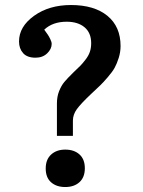

<svg xmlns="http://www.w3.org/2000/svg" viewBox="-20 -734 571 769"><path d="M208 -189.9V-319.8Q208 -347.2 216.8 -369.1Q225.6 -391.1 237.5 -405.5Q249.5 -419.9 274.9 -444.8Q293.9 -462.9 301.8 -470.7Q309.6 -478.5 322.3 -494.9Q335 -511.2 340.1 -526.9Q345.2 -542.5 345.2 -561Q345.2 -602.5 318.6 -624.8Q292 -647 247.1 -647Q190.9 -647 157.2 -615.2Q167 -601.6 171.4 -595.2Q175.8 -588.9 181.4 -577.4Q187 -565.9 187 -558.1Q187 -537.6 168.9 -520.3Q150.9 -502.9 122.1 -502.9Q88.9 -502.9 72.5 -521.2Q56.2 -539.6 56.2 -567.9Q56.2 -627.4 116.5 -670.7Q176.8 -713.9 264.2 -713.9Q357.4 -713.9 410.2 -670.7Q462.9 -627.4 462.9 -549.8Q462.9 -525.9 455.6 -502.4Q448.2 -479 439.2 -462.6Q430.2 -446.3 411.4 -424.6Q392.6 -402.8 381.1 -391.8Q369.6 -380.9 346.2 -358.9Q303.7 -318.8 287.8 -296.9Q272 -274.9 272 -251V-189.9ZM241.2 15.1Q206.1 15.1 184.6 -3.9Q163.1 -22.9 163.1 -59.1Q163.1 -95.2 184.8 -115Q206.5 -134.8 241.2 -134.8Q276.9 -134.8 298.3 -115.5Q319.8 -96.2 319.8 -60.1Q319.8 -23.9 298.3 -4.4Q276.9 15.1 241.2 15.1Z"/></svg>

Font: Literata Book SemiBold
Style: Regular
Weight: 600
Designer: Latin by Veronika Burian and Jose Scaglione. Greek by Irene Vlachou. Cyrillic by Vera Evstafieva
Foundry: TypeTogether
Version: Version 2.003;PS 002.003;hotconv 1.0.88;makeotf.lib2.5.64775